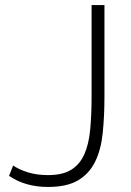

<svg xmlns="http://www.w3.org/2000/svg" viewBox="-20 -730 518 761"><path d="M32 -74Q57 -57 92 -46.5Q127 -36 170 -36Q228 -36 262 -57Q296 -78 314 -118Q332 -158 337.5 -216.5Q343 -275 343 -349V-710H394V-349Q394 -268 387 -201.5Q380 -135 356.5 -88Q333 -41 289 -15Q245 11 170 11Q80 11 16 -33Z"/></svg>

Font: Oxford Sans
Style: Regular
Weight: 300
Designer: Matt McInerney, Pablo Impallari, Rodrigo Fuenzalida
Foundry: Matt McInerney, Pablo Impallari, Rodrigo Fuenzalida
Version: Version 3.000g; ttfautohint (v1.5) -l 8 -r 28 -G 28 -x 14 -D